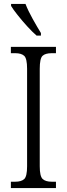

<svg xmlns="http://www.w3.org/2000/svg" viewBox="-20 -951 338 971"><path d="M35 0V-32H57Q88 -32 102.5 -45.5Q117 -59 117 -110V-603Q117 -655 102.5 -668.5Q88 -682 57 -682H35V-714H263V-682H242Q209 -682 195 -668.5Q181 -655 181 -603V-110Q181 -60 195.5 -46Q210 -32 242 -32H263V0ZM165 -771Q144 -789 118 -817.5Q92 -846 69 -875Q46 -904 36 -921V-931H109Q122 -897 145.5 -855Q169 -813 187 -784V-771Z"/></svg>

Font: Noto Serif Tamil Condensed Light
Style: Regular
Weight: 300
Width: 3
Designer: Indian Type Foundry, Tom Grace, and the Monotype Design Team
Foundry: Monotype Imaging Inc.
Version: Version 2.004; ttfautohint (v1.8.4.7-5d5b)